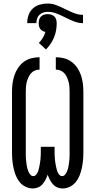

<svg xmlns="http://www.w3.org/2000/svg" viewBox="-20 -1059 540 1087"><path d="M166 8Q144 8 124 -2Q104 -12 90.5 -29Q77 -46 69 -66.5Q61 -87 56.5 -108.5Q52 -130 50 -151.5Q48 -173 48 -195V-540Q48 -564 51 -587Q54 -610 61.5 -632.5Q69 -655 82.5 -675Q96 -695 115 -709Q134 -723 157 -729Q180 -735 204 -735V-665Q190 -665 177 -659.5Q164 -654 155 -643.5Q146 -633 140.5 -620.5Q135 -608 131.5 -594.5Q128 -581 127 -567.5Q126 -554 126 -540V-195Q126 -186 126 -176.5Q126 -167 127 -158Q128 -149 129 -139.5Q130 -130 131.5 -121Q133 -112 135.5 -103Q138 -94 142 -85.5Q146 -77 152.5 -69.5Q159 -62 168 -62Q179 -62 186 -71.5Q193 -81 196.5 -91.5Q200 -102 202 -112.5Q204 -123 206 -133.5Q208 -144 209 -155Q210 -166 210.5 -177Q211 -188 211 -199Q211 -210 211 -221V-228H289V-221Q289 -210 289 -199Q289 -188 289.5 -177Q290 -166 291 -155Q292 -144 294 -133.5Q296 -123 298 -112.5Q300 -102 303.5 -91.5Q307 -81 314 -71.5Q321 -62 332 -62Q341 -62 347.5 -69.5Q354 -77 358 -85.5Q362 -94 364.5 -103Q367 -112 368.5 -121Q370 -130 371 -139.5Q372 -149 373 -158Q374 -167 374 -176.5Q374 -186 374 -195V-540Q374 -554 373 -567.5Q372 -581 368.5 -594.5Q365 -608 359.5 -620.5Q354 -633 345 -643.5Q336 -654 323 -659.5Q310 -665 296 -665V-735Q320 -735 343 -729Q366 -723 385 -709Q404 -695 417.5 -675Q431 -655 438.5 -632.5Q446 -610 449 -587Q452 -564 452 -540V-195Q452 -173 450 -151.5Q448 -130 443.5 -108.5Q439 -87 431 -66.5Q423 -46 409.5 -29Q396 -12 376 -2Q356 8 334 8Q319 8 304.5 2Q290 -4 279.5 -16Q269 -28 262 -42Q255 -56 250 -70Q245 -56 238 -42Q231 -28 220.5 -16Q210 -4 195.5 2Q181 8 166 8ZM186 -928H134Q134 -951 141.5 -973Q149 -995 165.5 -1010.5Q182 -1026 204.5 -1032.5Q227 -1039 250 -1039Q275 -1039 298.5 -1030Q322 -1021 344 -1010L356 -1004Q378 -993 401.5 -984Q425 -975 450 -975V-928Q425 -928 401.5 -937Q378 -946 356 -957L344 -963Q322 -974 298.5 -983Q275 -992 250 -992Q237 -992 224.5 -988Q212 -984 203 -975Q194 -966 190 -953.5Q186 -941 186 -928ZM240 -779 200 -816Q213 -829 222.5 -845Q232 -861 237 -878Q229 -880 221 -884Q213 -888 208 -895Q203 -902 201 -910.5Q199 -919 199 -928Q199 -938 202 -948.5Q205 -959 212.5 -966Q220 -973 230 -976Q240 -979 250 -979Q260 -979 270 -976Q280 -973 287.5 -966Q295 -959 298 -948.5Q301 -938 301 -928Q301 -907 297.5 -887Q294 -867 286 -847.5Q278 -828 266.5 -811Q255 -794 240 -779Z"/></svg>

Font: Iosevka NFM
Style: Regular
Weight: 400
Monospace: yes
Designer: Belleve Invis
Foundry: Belleve Invis
Version: Version 29.0.4; ttfautohint (v1.8.4);Nerd Fonts 3.3.0